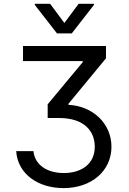

<svg xmlns="http://www.w3.org/2000/svg" viewBox="-20 -784 668 996"><path d="M153.4 0H63.9C72.4 121.1 180 191.8 309.7 191.8C455.6 191.8 558.2 101.6 558.2 -22.7C558.2 -143.8 460.6 -234.4 335.2 -240.1V-245.7L529.8 -481.5V-545.5H99.4V-467.3H409.1V-461.6L227.3 -242.9V-171.9H285.5C420.1 -171.9 471.6 -101.2 471.6 -22.7C471.6 67.5 401.6 113.6 311.1 113.6C226.9 113.6 161.2 73.9 153.4 0ZM160.5 -758.5 275.6 -610.8H352.3L467.3 -758.5V-764.2H387.8L313.9 -664.8L240.1 -764.2H160.5Z"/></svg>

Font: Margiela Sans
Style: Regular
Weight: 400
Designer: Stefan Endress, Andreas Faust
Version: Version 1.100;FEAKit 1.0